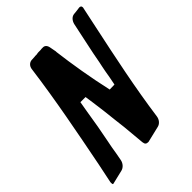

<svg xmlns="http://www.w3.org/2000/svg" viewBox="-216 -870 977 977"><g transform="rotate(-45 272.0 -381.5)"><path d="M95 -21C112 -25 127 -41 131 -61L139 -104C143 -129 147 -154 152 -176C164 -234 174 -293 184 -357C187 -375 191 -397 194 -415H231C234 -397 241 -345 247 -298L255 -227C258 -203 260 -183 262 -168L273 -48C275 -32 281 -27 296 -27L384 -48C401 -52 415 -68 418 -89C443 -270 481 -449 519 -628L543 -741C544 -743 544 -745 544 -749C544 -758 537 -760 530 -760C516 -758 502 -756 488 -755C471 -753 458 -738 453 -719L429 -606C424 -582 420 -562 416 -544L406 -491C402 -474 399 -457 395 -437C392 -416 386 -386 380 -356L345 -355C320 -466 301 -580 288 -684L289 -683L282 -720C279 -738 269 -747 257 -747H246C241 -746 237 -746 233 -746H223C219 -746 213 -745 209 -744H197C194 -743 191 -743 187 -743H188L169 -742C153 -740 140 -727 138 -708C112 -512 74 -319 36 -125L14 -19C14 -17 14 -15 14 -12C14 -6 15 -3 18 -3C20 -3 23 -3 24 -4Z"/></g></svg>

Font: Bangerz
Style: Regular
Weight: 400
Designer: vernon adams
Foundry: Vernon Adams
Version: Version 2.10;December 28, 2023;FontCreator 13.0.0.2683 64-bi